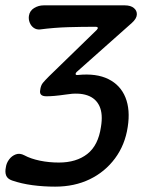

<svg xmlns="http://www.w3.org/2000/svg" viewBox="-45 -620 540 717"><path d="M161 77Q117 77 76 71.5Q35 66 0 54Q-17 48 -22 35.5Q-27 23 -23 4Q-21 -11 -11 -24.5Q-1 -38 14 -43.5Q29 -49 46 -40Q70 -27 104 -20Q138 -13 175 -13Q240 -13 281 -45Q322 -77 332 -146Q340 -194 326.5 -223.5Q313 -253 281 -264Q249 -275 201 -267Q153 -260 127 -260.5Q101 -261 105 -283Q107 -301 115.5 -311Q124 -321 138 -335L316 -508Q321 -513 320 -516.5Q319 -520 313 -520Q261 -520 209.5 -518.5Q158 -517 104 -510Q91 -509 81 -516Q71 -523 66 -535.5Q61 -548 63 -561Q66 -580 82.5 -590Q99 -600 118 -600H421Q443 -600 455 -590Q467 -580 466 -565Q465 -550 447 -534L241 -351Q237 -347 237.5 -343Q238 -339 246 -340Q315 -347 360 -324.5Q405 -302 423.5 -256Q442 -210 432 -146Q422 -79 384.5 -28.5Q347 22 290 49.5Q233 77 161 77Z"/></svg>

Font: Winky Sans
Style: Italic
Weight: 400
Italic angle: -8.97852°
Designer: Simon Atzbach
Foundry: typofactur
Version: Version 1.205